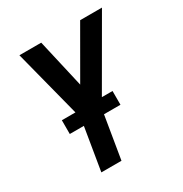

<svg xmlns="http://www.w3.org/2000/svg" viewBox="-171 -648 942 991"><g transform="rotate(-30 300.0 -152.5)"><path d="M148 215 197 -81 84 -520H214L280 -232L446 -520H576L315 -69L268 215ZM106 -38V-120H408V-38Z"/></g></svg>

Font: Iosevka Aile
Style: Bold Italic
Weight: 700
Italic angle: -9°
Designer: Belleve Invis
Foundry: Belleve Invis
Version: Version 28.0.1; ttfautohint (v1.8.4)